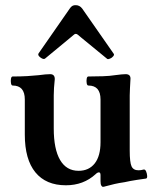

<svg xmlns="http://www.w3.org/2000/svg" viewBox="-20 -706 602 743"><path d="M378 17Q375 17 372 12Q369 7 369 -5V-28Q369 -39 363 -39Q357 -39 350 -32Q303 11 235 11Q158 11 117 -39Q76 -89 76 -185V-321Q76 -375 29 -375Q24 -375 22.5 -384Q21 -393 22.5 -401.5Q24 -410 29 -410Q60 -410 85.5 -411.5Q111 -413 129 -415Q158 -419 174 -419Q192 -419 192 -400Q190 -382 189 -366Q188 -350 188 -337V-209Q188 -129 212.5 -87Q237 -45 284 -45Q324 -45 346.5 -73.5Q369 -102 369 -156V-321Q369 -375 322 -375Q317 -375 315.5 -384Q314 -393 315.5 -401.5Q317 -410 322 -410Q351 -410 378.5 -411Q406 -412 424 -415Q441 -417 449.5 -418Q458 -419 466 -419Q485 -419 485 -402Q484 -382 483 -365.5Q482 -349 482 -337V-123Q482 -78 489 -62.5Q496 -47 516 -47Q526 -47 536 -50Q542 -51 545.5 -42.5Q549 -34 549.5 -25Q550 -16 545 -15Q537 -14 510.5 -10Q484 -6 462 -1Q441 2 423.5 6Q406 10 388 15Q385 16 382.5 16.5Q380 17 378 17ZM154 -479Q148 -475 136.5 -483.5Q125 -492 129 -499L250 -673Q259 -687 273 -686Q288 -686 298 -673L420 -498Q423 -494 418 -488Q413 -482 405.5 -479Q398 -476 395 -478L295 -560Q287 -566 282.5 -570.5Q278 -575 273 -575Q269 -575 264.5 -570.5Q260 -566 252 -560Z"/></svg>

Font: Junicode SmExp
Style: Bold
Weight: 700
Width: 6
Designer: Peter S. Baker
Version: Version 2.205; ttfautohint (v1.8.4)